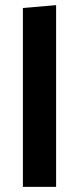

<svg xmlns="http://www.w3.org/2000/svg" viewBox="-20 -726 306 746"><path d="M198 -706V0H69V-695Z"/></svg>

Font: Palanquin Dark
Style: Regular
Weight: 400
Designer: Pria Ravichandran
Version: Version 1.000